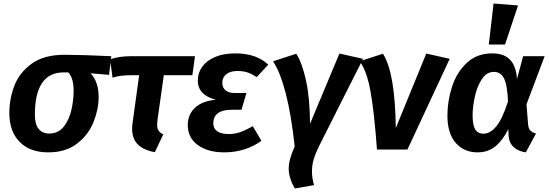

<svg xmlns="http://www.w3.org/2000/svg" viewBox="-20 -849 3118 1090"><path d="M33 -208Q33 -287 61.5 -362Q90 -437 160 -487.5Q230 -538 346 -538Q442 -538 612 -530L599 -424L494 -433Q540 -385 540 -298Q540 -230 511.5 -157.5Q483 -85 418.5 -34.5Q354 16 254 16Q150 16 91.5 -43.5Q33 -103 33 -208ZM398 -334Q398 -405 368 -438H341Q178 -438 178 -197Q178 -144 199 -117.5Q220 -91 260 -91Q312 -91 343 -131.5Q374 -172 386 -227.5Q398 -283 398 -334Z M874 -168Q872 -148 872 -141Q872 -120 880 -107.5Q888 -95 907 -86L859 15Q794 3 762 -29.5Q730 -62 730 -120Q730 -136 733 -154L770 -422H730Q693 -422 668 -419Q643 -416 619 -408L605 -512Q654 -530 726 -530H1087L1072 -422H910Z M1046 -139Q1046 -198 1086 -236.5Q1126 -275 1205 -283Q1103 -309 1103 -392Q1103 -435 1128 -470Q1153 -505 1201 -525.5Q1249 -546 1317 -546Q1435 -546 1503 -482L1437 -411Q1411 -429 1386 -437.5Q1361 -446 1328 -446Q1287 -446 1264.5 -427.5Q1242 -409 1242 -379Q1242 -352 1260 -336.5Q1278 -321 1313 -321H1379L1351 -226H1296Q1191 -226 1191 -148Q1191 -120 1213 -104Q1235 -88 1279 -88Q1312 -88 1343 -98.5Q1374 -109 1415 -133L1464 -50Q1423 -19 1368.5 -1.5Q1314 16 1254 16Q1160 16 1103 -25.5Q1046 -67 1046 -139Z M1740 -146 1907 -545 2041 -515 1794 -25Q1772 19 1761.5 53.5Q1751 88 1751 123Q1751 163 1763 202L1654 221Q1619 161 1619 108Q1619 57 1653 -17Q1634 -195 1602.5 -317.5Q1571 -440 1530 -501L1662 -544Q1695 -493 1717 -393Q1739 -293 1740 -146Z M2227 -122 2400 -545 2533 -515 2293 0H2120Q2105 -208 2084 -327Q2063 -446 2022 -501L2154 -544Q2223 -437 2227 -122Z M2915 -401 2950 -530H3072L2969 -257L2978 -143Q2980 -120 2990.5 -108.5Q3001 -97 3023 -91L2965 16Q2922 10 2896 -14Q2870 -38 2867 -80L2866 -116Q2833 -51 2791.5 -17.5Q2750 16 2691 16Q2614 16 2567 -38Q2520 -92 2520 -192Q2520 -275 2546 -356Q2572 -437 2629.5 -491.5Q2687 -546 2775 -546Q2841 -546 2875.5 -510Q2910 -474 2915 -401ZM2663 -194Q2663 -138 2678 -114Q2693 -90 2725 -90Q2762 -90 2796.5 -130.5Q2831 -171 2864 -273Q2860 -368 2841 -404.5Q2822 -441 2784 -441Q2742 -441 2714.5 -398Q2687 -355 2675 -297Q2663 -239 2663 -194ZM2921 -818 2847 -596H2755L2782 -829Z"/></svg>

Font: Fira Sans SemiBold
Style: Italic
Weight: 600
Italic angle: -8°
Designer: bBox Type GmbH & Carrois Corporate GbR & Edenspiekermann AG
Foundry: bBox Type GmbH & Carrois Corporate GbR & Edenspiekermann AG
Version: Version 4.301